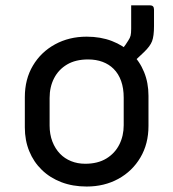

<svg xmlns="http://www.w3.org/2000/svg" viewBox="-20 -678 640 709"><path d="M300 -542.6Q351.5 -542.6 393.3 -526.5Q435.1 -510.4 465.4 -481.1Q495.8 -451.9 512 -412Q528.3 -372.2 528.3 -324.3V-212.8Q528.3 -146.7 498.4 -96.3Q468.6 -45.8 416.9 -17.5Q365.2 10.8 300 10.8Q248.5 10.8 206.5 -5.3Q164.5 -21.4 134.4 -50.7Q104.2 -79.9 88 -119.8Q71.7 -159.6 71.7 -207.5V-319Q71.7 -385.7 101.6 -435.8Q131.4 -486 183.3 -514.3Q235.2 -542.6 300 -542.6ZM305.3 -458.5Q259.1 -458.5 227.6 -439.8Q196.2 -421.1 179.7 -389.1Q163.2 -357.1 163.2 -316.1V-214.5Q163.2 -182.1 173.4 -155.4Q183.7 -128.7 201.9 -110Q218.6 -92.7 242.4 -83Q266.3 -73.3 294.7 -73.3Q340.9 -73.3 372.7 -92.6Q404.4 -111.9 420.6 -144.2Q436.8 -176.4 436.8 -215.7V-317.3Q436.8 -352.1 427.3 -378.8Q417.8 -405.6 399.5 -423.8Q382.8 -440.5 359 -449.5Q335.1 -458.5 305.3 -458.5ZM464.4 -658.3Q476.9 -658.3 488.8 -658.3Q500.7 -658.3 511.7 -658.3Q522.7 -658.3 532.7 -658.3Q541.7 -658.3 545.2 -654.3Q548.7 -650.3 548.7 -642.3Q548.7 -636.3 548.7 -617.2Q548.7 -598 548.7 -581.8Q548.7 -544.5 541.5 -525.8Q534.3 -507 511.6 -485.4Q498.4 -472.9 486.2 -461.4Q473.9 -449.9 461.5 -439Q449.1 -428.2 435.7 -416.1Q435.7 -423.1 435.7 -433.7Q435.7 -444.4 435.7 -456.7Q435.7 -469 435.7 -481.1Q435.7 -493.3 435.7 -502.3Q439.4 -507.3 443.7 -513Q447.9 -518.7 453.9 -528.7Q460.2 -538 462.3 -546.7Q464.4 -555.4 464.4 -572Q464.4 -586 464.4 -611.6Q464.4 -637.3 464.4 -658.3Z"/></svg>

Font: Recursive Sans Linear Light
Style: Regular
Weight: 300
Version: Version 1.085